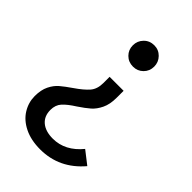

<svg xmlns="http://www.w3.org/2000/svg" viewBox="-212 -582 883 883"><g transform="rotate(45 229.5 -140.0)"><path d="M184 -425Q184 -454 204 -474.5Q224 -495 254 -495Q283 -495 303 -474.5Q323 -454 323 -425Q323 -396 303 -376Q283 -356 254 -356Q224 -356 204 -376Q184 -396 184 -425ZM30 59Q30 19 43.5 -8.5Q57 -36 77 -53Q97 -70 129 -92Q170 -120 190.5 -143.5Q211 -167 211 -206V-247H302V-201Q302 -159 288 -130Q274 -101 254 -83.5Q234 -66 201 -44Q163 -20 144.5 0.5Q126 21 126 53Q126 94 153 116.5Q180 139 227 139Q307 139 366 67L429 116Q345 215 221 215Q161 215 117.5 193.5Q74 172 52 136Q30 100 30 59Z"/></g></svg>

Font: Wolseley Sans
Style: Regular
Weight: 400
Designer: Carrois Corporate & Edenspiekermann AG
Foundry: Carrois Corporate GbR & Edenspiekermann AG
Version: Version 4.202